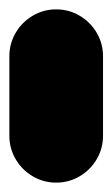

<svg xmlns="http://www.w3.org/2000/svg" viewBox="-20 -390 240 410"><path d="M0 -100H200V-270H0ZM100 -200Q73 -200 50 -186.5Q27 -173 13.5 -150Q0 -127 0 -100Q0 -73 13.5 -50Q27 -27 50 -13.5Q73 0 100 0Q127 0 150 -13.5Q173 -27 186.5 -50Q200 -73 200 -100Q200 -127 186.5 -150Q173 -173 150 -186.5Q127 -200 100 -200ZM100 -370Q73 -370 50 -356.5Q27 -343 13.5 -320Q0 -297 0 -270Q0 -243 13.5 -220Q27 -197 50 -183.5Q73 -170 100 -170Q127 -170 150 -183.5Q173 -197 186.5 -220Q200 -243 200 -270Q200 -297 186.5 -320Q173 -343 150 -356.5Q127 -370 100 -370Z"/></svg>

Font: Wavefont ExtraBold
Style: Regular
Weight: 800
Monospace: yes
Version: Version 3.005;gftools[0.9.33]